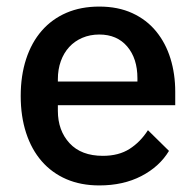

<svg xmlns="http://www.w3.org/2000/svg" viewBox="-20 -552 596 584"><path d="M282 12Q226 12 182 -7Q138 -26 107 -61.5Q76 -97 59.5 -147.5Q43 -198 43 -260Q43 -322 59.5 -372.5Q76 -423 107 -458.5Q138 -494 182 -513Q226 -532 282 -532Q339 -532 382.5 -512Q426 -492 455 -456.5Q484 -421 498.5 -374Q513 -327 513 -273V-232H156V-215Q156 -155 191.5 -116.5Q227 -78 293 -78Q341 -78 374 -99Q407 -120 430 -156L494 -93Q465 -45 410 -16.5Q355 12 282 12ZM282 -447Q254 -447 230.5 -437Q207 -427 190.5 -409Q174 -391 165 -366Q156 -341 156 -311V-304H398V-314Q398 -374 367 -410.5Q336 -447 282 -447Z"/></svg>

Font: IBM Plex Sans Thai Medm
Style: Regular
Weight: 500
Designer: Mike Abbink, Paul van der Laan, Pieter van Rosmalen, Ben Mitchell, Mark Frömberg
Foundry: Bold Monday
Version: Version 1.2